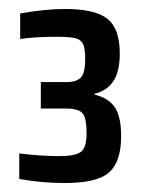

<svg xmlns="http://www.w3.org/2000/svg" viewBox="-20 -824 320 428"><path d="M23 -425V-482Q71 -476 112 -476Q148 -476 160.5 -485.5Q173 -495 173 -527Q173 -561 164 -571.5Q155 -582 128 -582H71V-641H128Q151 -641 160.5 -651.5Q170 -662 170 -693Q170 -716 165 -726Q160 -736 147.5 -739Q135 -742 108 -742Q56 -742 25 -737V-794Q81 -804 125 -804Q192 -804 219.5 -782Q247 -760 247 -705Q247 -665 233 -643.5Q219 -622 191 -615V-613Q221 -606 235.5 -585.5Q250 -565 250 -520Q250 -464 223.5 -440Q197 -416 125 -416Q73 -416 23 -425Z"/></svg>

Font: Saira Semi Condensed Medium
Style: Regular
Weight: 500
Width: 4
Designer: Hector Gatti with collaboration of the Omnibus-Type team
Foundry: Omnibus-Type
Version: Version 1.001; ttfautohint (v1.8)